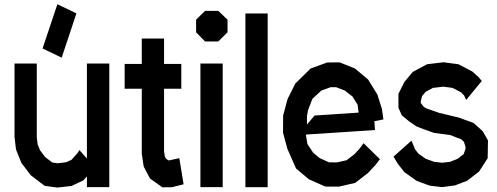

<svg xmlns="http://www.w3.org/2000/svg" viewBox="-20 -863 2311 892"><path d="M383.8 -567.9H487.8V6.3H383.8V-43.5L367.2 -24.9L312 1L246.6 8.3L187.5 0.5L123 -48.8L79.1 -106.4L54.2 -168.9L47.4 -228V-567.9H150.9V-224.6L154.8 -192.9L166 -165L189.9 -133.3L223.1 -107.9L248 -104.5L288.1 -109.4L312 -120.6L338.9 -150.4L349.1 -165.5L383.8 -126.5ZM177.7 -637.7 246.6 -843.3 335 -800.8 266.6 -595.2Z M813 -128.4 833 -6.8 778.3 6.8 734.4 7.3 676.8 -33.7 647.5 -89.4 638.7 -148.4V-450.7H559.1V-565.9H638.7V-684.1H742.2V-565.9H822.3V-450.7H742.2V-159.2L746.1 -134.3L751.5 -125.5L762.2 -118.2H767.6Z M994.1 -670.4H932.6L891.1 -712.9V-771.5L932.6 -812.5H994.1L1037.1 -771.5V-712.9ZM911.1 6.3V-567.9H1014.6V6.3Z M1120.1 6.8V-800.3H1223.6V6.8Z M1650.9 -172.9 1668.9 -197.8 1745.1 -123.5 1723.6 -95.7 1689.5 -59.1 1629.9 -13.2 1555.2 3.9H1499L1489.3 2.9L1415.5 -29.8L1355.5 -80.1L1314.9 -171.9L1294.9 -246.6L1295.4 -326.2L1315.9 -402.8L1352.1 -475.1L1423.3 -544.9L1500.5 -572.8L1558.1 -573.2L1628.9 -544.9L1690.4 -493.2L1733.4 -423.3L1754.4 -356.4L1761.2 -308.1L1719.2 -299.8L1722.2 -258.8L1400.9 -237.8L1408.2 -193.8L1435.1 -153.3L1464.4 -128.9L1508.3 -108.9L1545.4 -108.4L1590.3 -118.7L1627 -147ZM1431.6 -404.3 1411.1 -351.6 1406.2 -323.7V-284.7L1441.4 -326.2L1646 -339.8L1641.6 -376L1617.7 -414.6L1581.5 -442.4L1541.5 -458H1516.6L1473.1 -442.4Z M2222.7 -253.4 2247.1 -210.4 2245.6 -127.9 2205.6 -65.9 2150.4 -23.4 2093.3 -1.5 2033.2 6.3 1976.1 -0.5 1915.5 -22.9 1858.4 -63.5 1828.6 -101.6 1808.1 -135.3 1891.6 -209.5 1908.7 -168.9 1923.8 -149.4 1957.5 -125.5 1996.6 -111.3 2033.7 -106.9 2071.3 -111.3 2105.5 -125 2134.3 -147 2142.6 -171.9V-181.6L2135.3 -204.1L2122.6 -215.8L2071.3 -235.8L1996.6 -245.6L1947.3 -263.2L1915.5 -275.4L1880.4 -299.3L1846.7 -327.1L1831.1 -362.3V-426.8L1858.4 -481.9L1897.5 -528.8L1963.9 -564.5L2040.5 -573.7L2109.9 -564.5L2174.3 -530.8L2203.6 -504.4L2218.3 -486.8L2145.5 -398.4L2136.2 -419.4L2122.1 -434.1L2082.5 -454.6L2040 -460.4L1991.2 -454.6L1957.5 -436.5L1940.9 -416.5L1934.6 -392.1V-387.2L1935.5 -383.8L1946.8 -368.7L1957.5 -360.8L1979 -353L2021 -338.4L2110.8 -316.9L2179.7 -292Z"/></svg>

Font: Gap Sans
Style: Bold
Weight: 400
Designer: Alexandre Liziard and Etienne Ozeray
Foundry: Interstices.io
Version: Version 1.610